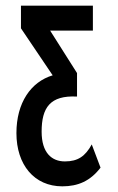

<svg xmlns="http://www.w3.org/2000/svg" viewBox="-20 -643 415 678"><path d="M200 15C256 15 299 -4 335 -51L304 -133C281 -91 255 -73 209 -73C163 -73 127 -103 127 -178C127 -263 157 -307 252 -302V-385L157 -535H308V-623H54V-543L166 -377C89 -354 38 -280 38 -173C38 -61 101 15 200 15Z"/></svg>

Font: Inconsolata Condensed
Style: Bold
Weight: 700
Width: 3
Monospace: yes
Designer: Raph Levien, Cyreal, Brenton Simpson
Foundry: Raph Levien, Cyreal, Google
Version: Version 3.100